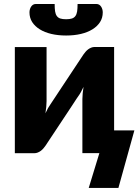

<svg xmlns="http://www.w3.org/2000/svg" viewBox="-20 -748 678 938"><path d="M636.5 -111 558.5 170H413.5L465.5 0H382.5V-264Q382.5 -277 384 -292.2Q385.5 -307.5 388 -323.5Q376 -296.5 362.5 -278Q361.5 -277 354.2 -266Q347 -255 335.8 -237.8Q324.5 -220.5 310.2 -199Q296 -177.5 281 -155Q246 -102.5 202.5 -36.5Q198 -30 192.2 -23.2Q186.5 -16.5 179.5 -11.2Q172.5 -6 164.5 -2.8Q156.5 0.5 147.5 0.5H52.5V-518H207.5V-254Q207.5 -241.5 206 -226Q204.5 -210.5 202 -194.5Q214 -221.5 227.5 -240Q228 -241 235.5 -252Q243 -263 254.2 -280.2Q265.5 -297.5 279.8 -319Q294 -340.5 309 -363Q344 -415.5 387.5 -481.5Q392 -488 397.8 -494.8Q403.5 -501.5 410.5 -506.8Q417.5 -512 425.5 -515.2Q433.5 -518.5 442.5 -518.5H537.5V-111ZM451 -728.5Q459 -728.5 464.8 -724.8Q470.5 -721 474.2 -715.2Q478 -709.5 480 -702.2Q482 -695 482 -687.5Q482 -661 468.8 -640.2Q455.5 -619.5 431.8 -604.8Q408 -590 375.2 -582.2Q342.5 -574.5 303 -574.5Q263.5 -574.5 230.8 -582.2Q198 -590 174.2 -604.8Q150.5 -619.5 137.2 -640.2Q124 -661 124 -687.5Q124 -695 126 -702.2Q128 -709.5 131.8 -715.2Q135.5 -721 141.2 -724.8Q147 -728.5 155 -728.5H247Q247 -706.5 249.2 -692.2Q251.5 -678 257.8 -669.5Q264 -661 274.8 -657.5Q285.5 -654 303 -654Q320 -654 331 -657.5Q342 -661 348.2 -669.5Q354.5 -678 356.8 -692.2Q359 -706.5 359 -728.5Z"/></svg>

Font: Lato
Style: Regular
Weight: 900
Designer: Lukasz Dziedzic with Adam Twardoch and Botio Nikoltchev
Foundry: tyPoland Lukasz Dziedzic
Version: Version 2.010; 2014-09-01; http://www.latofonts.com/; ttfaut